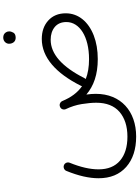

<svg xmlns="http://www.w3.org/2000/svg" viewBox="143 -750 865 1192"><g transform="rotate(-90 576.0 -154.5)"><path d="M64.9 24.4C64.9 97.7 88.4 154.8 135.3 196.3C182.1 237.3 245.1 257.8 323.7 257.8C481 257.8 588.9 162.6 588.9 7.3C588.9 -10.7 587.4 -30.3 584.5 -51.3C637.7 -5.9 708.5 19.5 804.2 19.5C859.4 19.5 908.2 11.2 951.2 -5.4C1036.6 -38.6 1088.9 -100.6 1088.9 -179.2C1088.9 -224.6 1073.7 -261.2 1043.9 -288.1C1014.2 -314.9 976.1 -328.1 929.7 -328.1C815.9 -328.1 717.3 -241.7 639.2 -85.9C637.7 -83.5 637.2 -80.6 636.7 -78.1C596.2 -106 566.4 -147 544.4 -200.2C542.5 -204.6 539.6 -208.5 536.1 -211.4C535.6 -211.4 535.6 -211.4 535.2 -211.9H534.7C530.3 -215.3 524.9 -217.3 519.5 -217.3C517.6 -217.3 515.6 -216.8 513.2 -216.3C511.7 -215.8 509.8 -215.3 508.3 -214.8C498.5 -210.9 493.2 -203.6 491.7 -193.4V-189.9C491.7 -186.5 492.2 -183.1 493.7 -179.7C509.3 -147 520 -113.8 525.4 -80.1C530.8 -45.9 533.7 -15.6 533.7 10.3C533.7 73.2 514.6 121.6 477.1 154.3C439 187 387.7 203.6 323.2 203.6C260.3 203.6 210.4 188.5 174.3 157.7C138.2 127 120.1 82.5 120.1 24.4C120.1 -28.3 133.8 -87.9 161.1 -154.8C162.6 -158.2 163.1 -162.1 163.1 -165.5C163.1 -172.9 159.7 -185.1 146 -190.4C142.6 -191.9 139.6 -192.4 136.2 -192.4C128.9 -192.4 116.2 -189.5 110.4 -175.3C80.1 -101.1 64.9 -34.7 64.9 24.4ZM899.9 -531.7C899.9 -525.4 900.9 -519.5 902.8 -514.2C906.7 -502 917.5 -490.2 937.5 -490.2C952.6 -490.2 963.4 -495.1 968.8 -504.4C974.1 -513.7 976.6 -522.5 976.6 -530.8C976.6 -538.1 974.6 -544.4 970.7 -550.8C963.4 -562 952.6 -567.4 938.5 -567.4C914.6 -567.4 899.9 -549.3 899.9 -531.7ZM686.5 -63.5C757.3 -203.1 836.4 -272.9 924.8 -272.9C956.5 -272.9 982.9 -264.6 1003.9 -247.6C1024.4 -230.5 1034.7 -206.1 1034.7 -175.3C1034.7 -93.8 944.8 -34.7 804.2 -34.7C756.3 -34.7 715.3 -41.5 680.7 -55.2C683.1 -57.6 685.1 -60.1 686.5 -63.5Z"/></g></svg>

Font: Mikhak Light
Style: Regular
Weight: 300
Designer: Amin Abedi
Version: Version 3.2